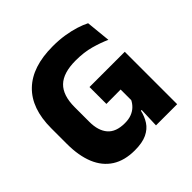

<svg xmlns="http://www.w3.org/2000/svg" viewBox="-172 -806 972 972"><g transform="rotate(-45 314.0 -319.5)"><path d="M258.9 14Q185.9 14 136.8 -17.4Q87.7 -48.9 63.1 -108.6Q38.6 -168.4 38.6 -252.3V-365.1Q38.6 -506.2 114.7 -579.5Q190.8 -652.9 337.3 -652.9Q382.3 -652.9 420.9 -646.8Q459.5 -640.6 491.2 -630.7Q522.8 -620.7 546.6 -608.6L559.8 -476.6Q522 -493.6 475.2 -506.7Q428.4 -519.9 368.2 -519.9Q280.1 -519.9 239 -480.3Q198 -440.7 198 -356.2V-251.1Q198 -188 227.7 -153.5Q257.3 -119 320.6 -119Q348.7 -119 369.3 -127.1Q390 -135.3 403.8 -149Q417.7 -162.6 425.7 -178.9V-300.8L445.9 -255L323.2 -254.3V-375.2H575.6V-106.3L422.4 -106.4Q414.8 -72.1 397.1 -44.9Q379.4 -17.7 346.3 -1.8Q313.2 14 258.9 14ZM428.8 -131.3H575.6V0H423.9Z"/></g></svg>

Font: Anek Tamil Medium
Style: Regular
Weight: 500
Designer: Aadarsh Rajan (Tamil), Yesha Goshar (Latin)
Foundry: Ek Type
Version: Version 1.003